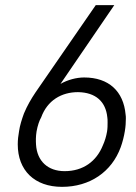

<svg xmlns="http://www.w3.org/2000/svg" viewBox="-20 -720 528 746"><path d="M468 -275C460 -365 403 -419 307 -419C277 -419 243 -410 215 -394L424 -700H352L118 -361C100 -334 86 -310 73 -279C65 -257 57 -232 54 -210C51 -194 49 -176 49 -159C49 -58 114 6 221 6C329 6 414 -52 449 -148C456 -167 462 -191 465 -210C468 -227 469 -245 469 -259C469 -265 469 -271 468 -275ZM380 -156C355 -93 303 -55 231 -55C166 -55 124 -94 120 -158C119 -173 119 -190 122 -209C126 -232 133 -252 140 -264C164 -330 219 -362 283 -362C352 -361 391 -325 397 -264C398 -260 398 -252 398 -244C398 -234 398 -221 396 -209C393 -191 387 -171 380 -156Z"/></svg>

Font: Arthouse Owned
Style: Italic
Weight: 400
Italic angle: -10°
Designer: Jeremy Tribby
Foundry: Tribby Type
Version: Version 1.000;PS 001.000;hotconv 1.0.88;makeotf.lib2.5.64775